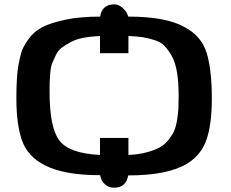

<svg xmlns="http://www.w3.org/2000/svg" viewBox="-20 -792 1074 891"><path d="M56 -335Q56 -434 65 -487Q72 -526 79.5 -550.5Q87 -575 112 -610Q137 -645 174.5 -665Q212 -685 281 -700Q350 -715 445 -715Q452 -770 509 -772Q530 -772 546.5 -757.5Q563 -743 568 -732.5Q573 -722 575 -715Q752 -715 839 -665Q916 -623 939.5 -545Q963 -467 963 -335Q963 -216 938.5 -144.5Q914 -73 849 -33Q759 22 575 22Q565 79 509 79Q484 79 466.5 63Q449 47 445 21Q278 21 188 -25Q109 -65 82.5 -139Q56 -213 56 -335ZM210 -366Q210 -200 255.5 -140Q301 -80 444 -73V-152H576V-73Q623 -75 660 -85Q697 -95 721 -108Q745 -121 762.5 -143.5Q780 -166 788.5 -185.5Q797 -205 802 -236.5Q807 -268 808 -290Q809 -312 809 -348Q809 -410 801.5 -456Q794 -502 777.5 -531.5Q761 -561 743.5 -579Q726 -597 695.5 -606.5Q665 -616 640.5 -619.5Q616 -623 576 -625V-545H444V-625Q401 -623 367 -616.5Q333 -610 309 -597Q285 -584 267.5 -571.5Q250 -559 239.5 -537Q229 -515 222.5 -499.5Q216 -484 213.5 -456Q211 -428 210.5 -412.5Q210 -397 210 -366Z"/></svg>

Font: Coval
Style: Heavy
Weight: 900
Foundry: Context Ltd
Version: Version 001.000